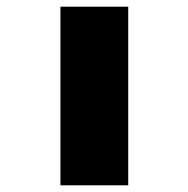

<svg xmlns="http://www.w3.org/2000/svg" viewBox="-20 -555 564 575"><path d="M161 0V-535H364V0Z"/></svg>

Font: Lexend Peta Black
Style: Regular
Weight: 900
Version: Version 1.007